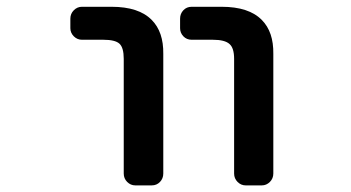

<svg xmlns="http://www.w3.org/2000/svg" viewBox="-20 -568 1040 569"><path d="M708 -18.6Q694.3 -18.6 684.1 -28.8Q673.8 -39.1 673.8 -53.7V-393.6Q673.8 -425.8 660.2 -437.5Q646.5 -450.2 610.4 -450.2H547.9Q533.2 -450.2 523.4 -460.4Q513.7 -470.7 513.7 -484.4V-512.7Q513.7 -527.3 523.4 -537.6Q533.2 -547.9 547.9 -547.9H636.7Q717.8 -547.9 755.9 -508.8Q791 -473.6 790 -408.2V-53.7Q790 -39.1 779.8 -28.8Q769.5 -18.6 755.9 -18.6ZM380.9 -18.6Q367.2 -18.6 356.9 -28.8Q346.7 -39.1 346.7 -53.7V-393.6Q346.7 -426.8 334 -438.5Q321.3 -450.2 286.1 -450.2H222.7Q209 -450.2 198.7 -460.4Q188.5 -470.7 188.5 -484.4V-512.7Q188.5 -527.3 198.7 -537.6Q209 -547.9 222.7 -547.9H310.5Q391.6 -547.9 429.7 -508.8Q464.8 -473.6 463.9 -408.2V-53.7Q463.9 -39.1 454.1 -28.8Q444.3 -18.6 429.7 -18.6Z"/></svg>

Font: Rounded-L Mgen+ 1m medium
Style: Regular
Weight: 500
Designer: [Source Han Sans]
Ryoko NISHIZUKA  (kana & ideographs); Paul D. Hunt (Latin, Greek & Cyrillic); Wenlong ZHANG  (bopomofo
Version: Version 1.059.20150602